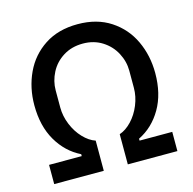

<svg xmlns="http://www.w3.org/2000/svg" viewBox="-108 -855 971 965"><g transform="rotate(-15 377.5 -373.0)"><path d="M57 -100H227V-110Q152 -147 107.5 -223.5Q63 -300 63 -408Q63 -499 99 -576Q135 -653 206 -699.5Q277 -746 378 -746Q478 -746 549 -699.5Q620 -653 656 -576Q692 -499 692 -408Q692 -300 647.5 -223.5Q603 -147 528 -110V-100H698V0H440V-157Q473 -168 503 -199.5Q533 -231 551 -275Q569 -319 569 -364V-453Q569 -501 545.5 -545.5Q522 -590 478.5 -617.5Q435 -645 378 -645Q320 -645 276 -617.5Q232 -590 209 -545.5Q186 -501 186 -453V-364Q186 -319 204 -275Q222 -231 252 -199.5Q282 -168 315 -157V0H57Z"/></g></svg>

Font: IBM Plex Sans JP Medm
Style: Regular
Weight: 500
Designer: Mike Abbink; Paul van der Laan; Pieter van Rosmalen; Wujin Sim; Yejin Wi; Jinhee Kim; Boomi Park; Yona Kim; Kichan Ma
Foundry: Sandoll Inc.
Version: Version 1.002